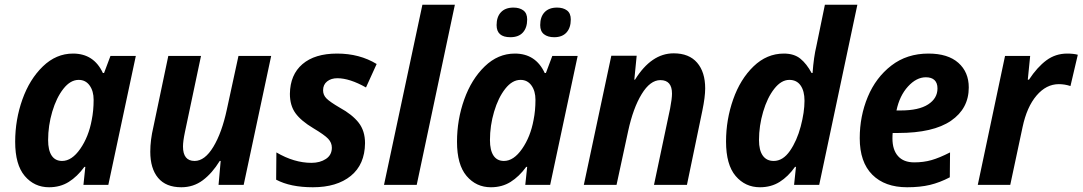

<svg xmlns="http://www.w3.org/2000/svg" viewBox="-20 -780 4567 810"><path d="M44 -182Q44 -275 74.5 -360.5Q105 -446 161 -500Q217 -554 288 -554Q376 -554 414 -472H419L446 -544H553L437 0H332L340 -76H336Q306 -35 270 -12.5Q234 10 187 10Q125 10 84.5 -37.5Q44 -85 44 -182ZM367 -274Q375 -313 375 -359Q375 -396 358 -419.5Q341 -443 312 -443Q277 -443 247.5 -405.5Q218 -368 200.5 -309Q183 -250 183 -189Q183 -146 198 -123.5Q213 -101 242 -101Q283 -101 318.5 -152Q354 -203 367 -274Z M614 -140Q614 -189 627 -244L690 -544H828L760 -222Q752 -184 752 -162Q752 -101 801 -101Q844 -101 880 -160.5Q916 -220 937 -318L986 -544H1124L1008 0H902L911 -101H907Q875 -49 835.5 -19.5Q796 10 745 10Q680 10 647 -29.5Q614 -69 614 -140Z M1145 -22 1146 -137Q1221 -93 1294 -93Q1330 -93 1355 -109.5Q1380 -126 1380 -157Q1380 -178 1364.5 -194.5Q1349 -211 1302 -239Q1250 -270 1226.5 -302.5Q1203 -335 1203 -384Q1204 -465 1256 -509.5Q1308 -554 1402 -554Q1497 -554 1569 -510L1524 -411Q1455 -450 1403 -450Q1377 -450 1360 -436.5Q1343 -423 1343 -399Q1343 -379 1357.5 -364.5Q1372 -350 1413 -326Q1466 -297 1493 -262.5Q1520 -228 1520 -176Q1519 -86 1460 -38Q1401 10 1300 10Q1205 10 1145 -22Z M1762 -760H1899L1738 0H1600Z M1908 -182Q1908 -275 1938.5 -360.5Q1969 -446 2025 -500Q2081 -554 2152 -554Q2240 -554 2278 -472H2283L2310 -544H2417L2301 0H2196L2204 -76H2200Q2170 -35 2134 -12.5Q2098 10 2051 10Q1989 10 1948.5 -37.5Q1908 -85 1908 -182ZM2231 -274Q2239 -313 2239 -359Q2239 -396 2222 -419.5Q2205 -443 2176 -443Q2141 -443 2111.5 -405.5Q2082 -368 2064.5 -309Q2047 -250 2047 -189Q2047 -146 2062 -123.5Q2077 -101 2106 -101Q2147 -101 2182.5 -152Q2218 -203 2231 -274ZM2075 -674Q2075 -709 2093.5 -728.5Q2112 -748 2146 -748Q2172 -748 2188 -736Q2204 -724 2204 -698Q2204 -663 2186 -643Q2168 -623 2133 -623Q2075 -623 2075 -674ZM2259 -674Q2259 -709 2277.5 -728.5Q2296 -748 2330 -748Q2356 -748 2372 -736Q2388 -724 2388 -698Q2388 -663 2370 -643Q2352 -623 2318 -623Q2291 -623 2275 -635.5Q2259 -648 2259 -674Z M2559 -545H2666L2656 -444H2659Q2728 -555 2822 -555Q2887 -555 2921 -515.5Q2955 -476 2955 -407Q2955 -371 2943 -313L2878 0H2739L2807 -322Q2815 -364 2815 -385Q2815 -442 2766 -442Q2723 -442 2687 -383Q2651 -324 2630 -227L2581 0H2443Z M3043 -183Q3043 -275 3073 -360.5Q3103 -446 3159 -500Q3215 -554 3287 -554Q3330 -554 3356.5 -532.5Q3383 -511 3404 -472H3408Q3413 -540 3424 -585L3460 -760H3597L3436 0H3330L3338 -76H3334Q3305 -35 3269 -12.5Q3233 10 3186 10Q3124 10 3083.5 -37.5Q3043 -85 3043 -183ZM3374 -355Q3374 -396 3357.5 -419.5Q3341 -443 3310 -443Q3276 -443 3246.5 -405.5Q3217 -368 3199.5 -308.5Q3182 -249 3182 -189Q3182 -146 3198 -123.5Q3214 -101 3244 -101Q3283 -101 3312.5 -143.5Q3342 -186 3358 -246.5Q3374 -307 3374 -355Z M3607 -197Q3607 -290 3641 -371.5Q3675 -453 3740.5 -503.5Q3806 -554 3897 -554Q3979 -554 4023 -515Q4067 -476 4067 -411Q4067 -322 3992 -270.5Q3917 -219 3769 -219H3746Q3745 -211 3745 -196Q3745 -148 3768.5 -121.5Q3792 -95 3837 -95Q3876 -95 3909.5 -104.5Q3943 -114 3988 -137L3987 -32Q3945 -10 3903.5 0Q3862 10 3807 10Q3713 10 3660 -43Q3607 -96 3607 -197ZM3780 -314Q3856 -314 3895.5 -339.5Q3935 -365 3935 -407Q3935 -430 3922.5 -442Q3910 -454 3886 -454Q3846 -454 3810.5 -415Q3775 -376 3762 -314Z M4220 -544H4326L4316 -444H4321Q4356 -497 4394.5 -525.5Q4433 -554 4482 -554Q4509 -554 4527 -549L4496 -417Q4472 -425 4447 -425Q4394 -425 4353 -377Q4312 -329 4294 -244L4242 0H4105Z"/></svg>

Font: Noto Sans Display
Style: Bold Italic
Weight: 700
Italic angle: -12°
Designer: Monotype Design team
Foundry: Monotype Imaging Inc.
Version: Version 1.000